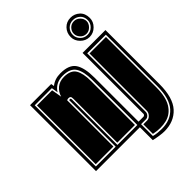

<svg xmlns="http://www.w3.org/2000/svg" viewBox="-219 -793 1021 1021"><g transform="rotate(-45 291.5 -282.5)"><path d="M9 0V-496H168L171 -478Q200 -502 243 -502Q308 -502 331.5 -466.5Q355 -431 355 -358V0ZM26 -18H175V-368Q177 -369 182 -369Q188 -369 188 -359V-18H338V-358Q338 -420 318 -452Q298 -484 242 -484Q214 -484 193.5 -472.5Q173 -461 161 -441L155 -478H26ZM34 -27V-469H148L158 -411Q166 -439 188 -457Q210 -475 243 -475Q293 -475 311 -445.5Q329 -416 329 -358V-27H196V-356Q196 -370 192 -374Q188 -378 180 -378Q173 -378 167 -375V-27ZM416 108Q388 108 339 97V-26H392Q396 -26 399.5 -29.5Q403 -33 403 -36V-495H575V-89Q575 14 532 61Q489 108 416 108ZM416 89Q482 89 520.5 46.5Q559 4 559 -89V-476H419V-36Q419 -25 410.5 -16Q402 -7 392 -7H355V82Q370 86 385.5 87.5Q401 89 416 89ZM363 74V2H392Q405 2 416 -10Q427 -22 427 -36V-467H551V-89Q551 -15 526 24.5Q501 64 458.5 74.5Q416 85 363 74ZM490 -528Q461 -528 439.5 -549.5Q418 -571 418 -599Q418 -630 438.5 -651.5Q459 -673 490 -673Q519 -673 540.5 -653.5Q562 -634 562 -599Q562 -571 540.5 -549.5Q519 -528 490 -528ZM490 -544Q513 -544 529.5 -560.5Q546 -577 546 -599Q546 -625 529.5 -640Q513 -655 490 -655Q466 -655 450 -639Q434 -623 434 -599Q434 -577 450 -560.5Q466 -544 490 -544ZM490 -552Q469 -552 455.5 -567Q442 -582 442 -599Q442 -618 455.5 -632.5Q469 -647 490 -647Q509 -647 523.5 -632.5Q538 -618 538 -599Q538 -582 523.5 -567Q509 -552 490 -552Z"/></g></svg>

Font: Alumni Sans Collegiate One
Style: Regular
Weight: 400
Designer: Robert E. Leuschke
Foundry: Robert E. Leuschke
Version: Version 1.100